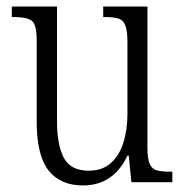

<svg xmlns="http://www.w3.org/2000/svg" viewBox="-20 -556 566 586"><path d="M233 10Q164 10 128 -36Q92 -82 92 -185V-434Q92 -482 76.5 -493Q61 -504 23 -504H16V-536H154V-186Q154 -113 175 -74Q196 -35 251 -35Q292 -35 318 -58Q344 -81 356.5 -120.5Q369 -160 369 -210V-426Q369 -462 362.5 -478.5Q356 -495 341 -499.5Q326 -504 300 -504H295V-536H430V-104Q430 -71 437 -55.5Q444 -40 459 -36Q474 -32 499 -32H506V0H381L373 -81H369Q326 10 233 10Z"/></svg>

Font: Noto Serif Tamil Condensed Light
Style: Italic
Weight: 300
Width: 3
Italic angle: -12°
Designer: Indian Type Foundry, Tom Grace, and the Monotype Design Team
Foundry: Monotype Imaging Inc.
Version: Version 2.003; ttfautohint (v1.8.4.7-5d5b)